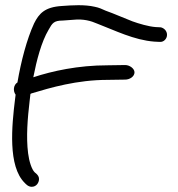

<svg xmlns="http://www.w3.org/2000/svg" viewBox="-20 -690 683 738"><path d="M101 -331C174 -353 276 -383 394 -383L461 -384C479 -384 497 -396 497 -412C497 -426 479 -440 461 -440L394 -439C280 -439 181 -417 108 -393C121 -459 139 -529 167 -576C181 -601 187 -611 221 -611L262 -614C300 -618 329 -610 354 -599C422 -573 495 -536 573 -530L593 -529C609 -527 622 -541 622 -556C622 -571 611 -582 598 -585H597L578 -586C551 -588 514 -599 489 -608C455 -621 420 -637 386 -649C373 -655 360 -661 344 -664C305 -673 258 -670 218 -667C152 -663 130 -638 111 -600C83 -539 61 -455 47 -373C32 -364 29 -341 40 -326L38 -310C25 -205 10 -51 75 13C79 17 88 28 102 28C120 28 130 12 130 -2C130 -11 125 -17 121 -21L113 -28C102 -39 92 -69 88 -101C80 -164 86 -235 94 -303L97 -329Z"/></svg>

Font: Stray Cat
Style: BdExt
Weight: 700
Version: Version 1.0